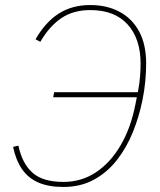

<svg xmlns="http://www.w3.org/2000/svg" viewBox="-20 -730 635 762"><path d="M191 -344 195 -364H537L526 -359L528 -369Q534 -400 536 -428.5Q538 -457 538 -478Q538 -576 486.5 -633Q435 -690 338 -690Q271 -690 223.5 -658Q176 -626 140 -564L121 -574Q160 -642 213 -676Q266 -710 338 -710Q404 -710 454 -683.5Q504 -657 532 -605.5Q560 -554 560 -478Q560 -444 556.5 -406.5Q553 -369 545 -331Q532 -267 507.5 -206Q483 -145 444.5 -95.5Q406 -46 353 -17Q300 12 231 12Q173 12 132.5 -5.5Q92 -23 67.5 -58.5Q43 -94 32 -147L53 -152Q68 -81 109 -44.5Q150 -8 232 -8Q303 -8 360.5 -46Q418 -84 458.5 -153Q499 -222 517 -314L524 -349L533 -344Z"/></svg>

Font: IBM Plex Sans Thin
Style: Italic
Weight: 250
Italic angle: -11.31°
Designer: Mike Abbink, Paul van der Laan, Pieter van Rosmalen
Foundry: Bold Monday
Version: Version 3.201